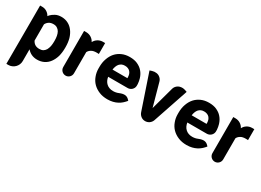

<svg xmlns="http://www.w3.org/2000/svg" viewBox="-26 -1224 2891 2129"><g transform="rotate(30 1419.0 -159.5)"><path d="M78.1 -528.3Q111.3 -528.3 138.4 -511.2Q165.5 -494.1 179.7 -466.3Q180.2 -466.8 183.6 -471.9Q187 -477.1 194.8 -484.9Q202.6 -492.7 214.6 -502.2Q226.6 -511.7 243.7 -520.5Q260.3 -529.8 279.5 -533.9Q298.8 -538.1 320.8 -538.1Q369.6 -538.1 407.7 -517.6Q427.2 -507.8 443.1 -493.7Q459 -479.5 472.2 -461.9Q485.4 -444.3 495.6 -423.1Q505.9 -401.9 513.2 -377.4Q526.4 -328.1 526.4 -270.5V-260.7Q526.4 -200.7 513.2 -150.9Q498.5 -101.6 472.2 -65.9Q459 -47.9 443.1 -34.4Q427.2 -21 407.7 -10.7Q367.7 8.8 320.3 8.8Q280.8 8.8 248 -6.3Q217.3 -20.5 192.4 -49.3V101.6Q192.4 126 183.1 147.2Q173.8 168.5 158 184.3Q142.1 200.2 120.8 209.5Q99.6 218.8 75.2 218.8H50.3L51.3 -391.1V-528.3ZM192.4 -161.6Q204.6 -134.8 228 -120.1Q250.5 -106.4 283.2 -106.4Q311.5 -106.4 331.1 -117.7Q350.1 -129.4 362.8 -150.4Q374.5 -172.9 380.4 -199.7Q385.7 -229.5 385.7 -260.7V-270.5Q385.7 -287.1 384.3 -302Q382.8 -316.9 380.4 -331.1Q375 -358.4 363.3 -379.4Q351.1 -399.9 331.5 -411.6Q313.5 -423.8 284.7 -423.8Q250.5 -423.8 228 -409.2Q204.6 -394 192.4 -369.1Z M883.8 -388.2 881.3 -388.7Q874.5 -389.2 868.4 -389.4Q862.3 -389.6 856 -389.6Q835.4 -389.6 819.1 -386.2Q802.7 -382.8 790 -375Q777.8 -368.2 768.3 -358.6Q758.8 -349.1 752.4 -336.4V-65.9Q752.4 -51.3 747.1 -38.6Q741.7 -25.9 732.2 -16.4Q722.7 -6.8 710.2 -1.5Q697.8 3.9 684.1 3.9Q669.4 3.9 656.7 -1.5Q644 -6.8 634.5 -16.4Q625 -25.9 619.6 -38.6Q614.3 -51.3 614.3 -65.9V-528.3V-527.8V-528.3H643.1Q678.2 -527.8 706.3 -510Q734.4 -492.2 749 -462.9Q763.7 -492.2 791.7 -510Q819.8 -527.8 855 -528.3H883.8Z M1425.8 -102.1Q1422.9 -97.7 1417.7 -91.8Q1412.6 -85.9 1406.7 -79.8Q1400.9 -73.7 1395 -68.1Q1389.2 -62.5 1384.8 -58.6Q1375 -50.3 1364.3 -42.7Q1353.5 -35.2 1340.8 -28.8Q1328.1 -22 1314 -16.8Q1299.8 -11.7 1284.2 -7.8Q1268.6 -3.9 1251.2 -2Q1233.9 0 1215.3 0Q1155.3 0 1108.9 -19.5Q1085 -29.3 1064.9 -42.5Q1044.9 -55.7 1028.3 -72.3Q995.1 -106 978.5 -151.4Q960.9 -196.8 960.9 -248.5V-267.1Q960.9 -296.4 965.1 -322.8Q969.2 -349.1 978 -373.5Q995.1 -422.9 1025.4 -457.5Q1056.2 -492.2 1101.1 -512.2Q1144.5 -531.7 1200.7 -531.7Q1256.8 -531.7 1297.9 -513.7Q1319.3 -503.9 1336.9 -491.5Q1354.5 -479 1368.7 -462.4Q1383.3 -445.8 1394 -426Q1404.8 -406.2 1412.1 -382.8Q1421.4 -352.1 1424.3 -315.4V-290.5Q1423.3 -275.9 1417 -263.2Q1410.6 -250.5 1400.4 -241.2Q1390.1 -231.9 1377 -226.6Q1363.8 -221.2 1349.1 -221.2H1099.6Q1101.6 -208.5 1105 -197.3Q1108.4 -186 1113.3 -176.3Q1123.5 -155.3 1139.6 -141.1Q1154.3 -127 1176.8 -118.7Q1196.8 -110.8 1224.6 -110.8Q1262.2 -110.8 1293.9 -124.5Q1316.4 -133.8 1333.7 -137.2Q1351.1 -140.6 1365 -139.2Q1378.9 -137.7 1390.1 -132.1Q1401.4 -126.5 1411.1 -117.2ZM1112.3 -357.9Q1108.4 -348.1 1105.7 -337.4Q1103 -326.7 1101.6 -314.5H1292V-325.7Q1291.5 -345.2 1286.1 -363.8Q1280.3 -380.4 1269 -394Q1257.8 -406.7 1240.7 -413.6Q1232.4 -417.5 1221.9 -419.2Q1211.4 -420.9 1200.2 -420.9Q1176.8 -420.9 1160.6 -413.1Q1152.3 -409.2 1145.3 -403.8Q1138.2 -398.4 1131.8 -391.6Q1119.6 -377.4 1112.3 -357.9Z M1937 -511.2 1917 -450.2H1916.5L1785.2 -62Q1780.3 -47.4 1770.8 -35.2Q1761.2 -22.9 1748.8 -14.6Q1736.3 -6.3 1721.2 -2.7Q1706.1 1 1689.9 -0.5Q1663.1 -2.9 1642.3 -20.5Q1621.6 -38.1 1612.8 -64L1461.4 -511.2H1461.9L1461.4 -511.7H1462.4L1488.8 -520.5Q1517.1 -529.3 1544.9 -524.9Q1571.8 -521 1592 -502.4Q1612.3 -483.9 1619.1 -457.5L1699.7 -167L1779.8 -459Q1786.6 -483.9 1805.2 -501.2Q1823.7 -518.6 1848.6 -523.9Q1878.9 -530.8 1910.2 -520.5L1936.5 -511.7H1937Z M2439.5 -102.1Q2436.5 -97.7 2431.4 -91.8Q2426.3 -85.9 2420.4 -79.8Q2414.6 -73.7 2408.7 -68.1Q2402.8 -62.5 2398.4 -58.6Q2388.7 -50.3 2377.9 -42.7Q2367.2 -35.2 2354.5 -28.8Q2341.8 -22 2327.6 -16.8Q2313.5 -11.7 2297.9 -7.8Q2282.2 -3.9 2264.9 -2Q2247.6 0 2229 0Q2168.9 0 2122.6 -19.5Q2098.6 -29.3 2078.6 -42.5Q2058.6 -55.7 2042 -72.3Q2008.8 -106 1992.2 -151.4Q1974.6 -196.8 1974.6 -248.5V-267.1Q1974.6 -296.4 1978.8 -322.8Q1982.9 -349.1 1991.7 -373.5Q2008.8 -422.9 2039.1 -457.5Q2069.8 -492.2 2114.7 -512.2Q2158.2 -531.7 2214.4 -531.7Q2270.5 -531.7 2311.5 -513.7Q2333 -503.9 2350.6 -491.5Q2368.2 -479 2382.3 -462.4Q2397 -445.8 2407.7 -426Q2418.5 -406.2 2425.8 -382.8Q2435.1 -352.1 2438 -315.4V-290.5Q2437 -275.9 2430.7 -263.2Q2424.3 -250.5 2414.1 -241.2Q2403.8 -231.9 2390.6 -226.6Q2377.4 -221.2 2362.8 -221.2H2113.3Q2115.2 -208.5 2118.7 -197.3Q2122.1 -186 2127 -176.3Q2137.2 -155.3 2153.3 -141.1Q2168 -127 2190.4 -118.7Q2210.4 -110.8 2238.3 -110.8Q2275.9 -110.8 2307.6 -124.5Q2330.1 -133.8 2347.4 -137.2Q2364.7 -140.6 2378.7 -139.2Q2392.6 -137.7 2403.8 -132.1Q2415 -126.5 2424.8 -117.2ZM2126 -357.9Q2122.1 -348.1 2119.4 -337.4Q2116.7 -326.7 2115.2 -314.5H2305.7V-325.7Q2305.2 -345.2 2299.8 -363.8Q2293.9 -380.4 2282.7 -394Q2271.5 -406.7 2254.4 -413.6Q2246.1 -417.5 2235.6 -419.2Q2225.1 -420.9 2213.9 -420.9Q2190.4 -420.9 2174.3 -413.1Q2166 -409.2 2158.9 -403.8Q2151.9 -398.4 2145.5 -391.6Q2133.3 -377.4 2126 -357.9Z M2793.9 -388.2 2791.5 -388.7Q2784.7 -389.2 2778.6 -389.4Q2772.5 -389.6 2766.1 -389.6Q2745.6 -389.6 2729.2 -386.2Q2712.9 -382.8 2700.2 -375Q2688 -368.2 2678.5 -358.6Q2668.9 -349.1 2662.6 -336.4V-65.9Q2662.6 -51.3 2657.2 -38.6Q2651.9 -25.9 2642.3 -16.4Q2632.8 -6.8 2620.4 -1.5Q2607.9 3.9 2594.2 3.9Q2579.6 3.9 2566.9 -1.5Q2554.2 -6.8 2544.7 -16.4Q2535.2 -25.9 2529.8 -38.6Q2524.4 -51.3 2524.4 -65.9V-528.3V-527.8V-528.3H2553.2Q2588.4 -527.8 2616.5 -510Q2644.5 -492.2 2659.2 -462.9Q2673.8 -492.2 2701.9 -510Q2730 -527.8 2765.1 -528.3H2793.9Z"/></g></svg>

Font: Millunium
Style: Bold
Weight: 700
Designer: kolcsarzsolt
Foundry: Kolcsar Szilard Zsolt
Version: Version 2.000980; 2016